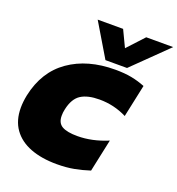

<svg xmlns="http://www.w3.org/2000/svg" viewBox="-159 -1033 1082 1171"><g transform="rotate(20 382.0 -447.0)"><path d="M403 -688 274 -904H439L490 -797L589 -904H764L543 -688ZM340 10Q241 10 168.5 -18Q96 -46 56.5 -101.5Q17 -157 17 -239Q17 -277 26 -322Q61 -486 181 -570Q301 -654 480 -654Q542 -654 587.5 -645Q633 -636 675 -619L630 -408Q547 -450 452 -450Q376 -450 332.5 -422.5Q289 -395 273 -322Q270 -310 269 -299Q268 -288 268 -278Q268 -231 300.5 -212.5Q333 -194 400 -194Q495 -194 596 -236L551 -25Q502 -9 452 0.5Q402 10 340 10Z"/></g></svg>

Font: Kanit Black
Style: Italic
Weight: 900
Italic angle: -12°
Designer: Katatrad Team
Foundry: CadsonDemak
Version: Version 2.000; ttfautohint (v1.8.3)